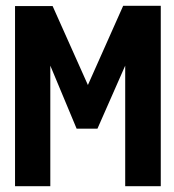

<svg xmlns="http://www.w3.org/2000/svg" viewBox="-20 -644 603 664"><path d="M32 0H154V-417L245 -199H317L413 -417V0H536V-624H406L284 -350L162 -623H32Z"/></svg>

Font: Inconsolata SemiExpanded Black
Style: Regular
Weight: 900
Width: 6
Monospace: yes
Designer: Raph Levien, Cyreal, Brenton Simpson
Foundry: Raph Levien, Cyreal, Google
Version: Version 3.100